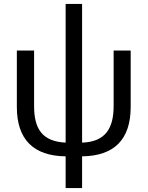

<svg xmlns="http://www.w3.org/2000/svg" viewBox="-20 -788 753 980"><path d="M315 172H399V10C564 8 647 -77 647 -242V-530H560V-247C560 -134 519 -64 399 -60V-768H315V-60C194 -66 154 -132 154 -247V-530H66V-242C66 -77 150 8 315 10Z"/></svg>

Font: Cheyenne Sans
Style: Regular
Weight: 400
Designer: The Public Sans project authors (U.S. Web Design System), Libre Franklin designed by Pablo Impallari and Rodrigo Fuenzal
Foundry: The Cheyenne Sans Project Authors
Version: Version 2.007